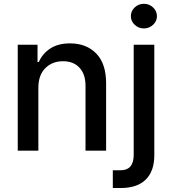

<svg xmlns="http://www.w3.org/2000/svg" viewBox="-20 -776 886 989"><path d="M177.6 -323.9V0H71.4V-545.5H173.3V-456.7H180Q198.9 -500 239.2 -526.3Q279.5 -552.6 340.9 -552.6Q424.7 -552.6 475.7 -500.4Q526.6 -448.2 526.6 -346.9V0H420.5V-334.2Q420.5 -393.5 389.6 -427Q358.7 -460.6 304.7 -460.6Q249.3 -460.6 213.4 -424.9Q177.6 -389.2 177.6 -323.9ZM668.7 -545.5H774.9V23.4Q774.9 105.5 730.8 149Q686.8 192.5 601.9 192.5H561.1V101.2H597.3Q635.3 101.2 652 81Q668.7 60.7 668.7 22.7ZM721.2 -629.6Q693.5 -629.6 673.8 -648.3Q654.1 -666.9 654.1 -692.8Q654.1 -719.1 673.8 -737.7Q693.5 -756.4 721.2 -756.4Q748.6 -756.4 768.5 -737.7Q788.4 -719.1 788.4 -692.8Q788.4 -666.9 768.5 -648.3Q748.6 -629.6 721.2 -629.6Z"/></svg>

Font: Inter Zeller Medium
Style: Regular
Weight: 500
Designer: Rasmus Andersson; Joe Bland
Foundry: zeller
Version: Version 3.015;git-dec3a8cb1